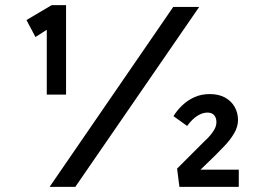

<svg xmlns="http://www.w3.org/2000/svg" viewBox="-20 -727 1025 747"><path d="M162 -359V-633L168 -615L118 -583L83 -649L181 -707H237V-359H200Q192 -359 183 -359Q174 -359 162 -359ZM173 0 654 -700H755L273 0ZM678 0 669 -71 769 -171Q778 -179 790.5 -192Q803 -205 812.5 -220.5Q822 -236 822 -252Q822 -269 813 -279Q804 -289 787 -289Q768 -289 748 -276.5Q728 -264 708 -237L655 -275Q668 -297 689 -317Q710 -337 736.5 -349Q763 -361 796 -361Q831 -361 855.5 -347.5Q880 -334 893 -311Q906 -288 906 -260Q906 -234 891 -208.5Q876 -183 855.5 -161.5Q835 -140 818 -123L751 -58L755 -67H909V0Z"/></svg>

Font: Lexend Mega
Style: Regular
Weight: 400
Designer: Bonnie Shaver-Troup, Thomas Jockin
Foundry: Lexend
Version: Version 1.007